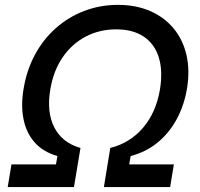

<svg xmlns="http://www.w3.org/2000/svg" viewBox="-20 -757 811 777"><path d="M11.2 0 26.4 -91.8H206.5L212.4 -125.5Q154.3 -142.1 120.1 -180.9Q85.9 -219.7 75 -275.9Q64 -332 75.7 -398.9Q87.9 -473.1 121.3 -535.4Q154.8 -597.7 205.6 -642.8Q256.3 -688 320.6 -712.6Q384.8 -737.3 457.5 -737.3Q529.8 -737.3 586.9 -712.6Q644 -688 681.9 -642.8Q719.7 -597.7 734.4 -535.4Q749 -473.1 736.8 -398.9Q725.6 -331.5 695.6 -275.6Q665.5 -219.7 618.7 -180.9Q571.8 -142.1 508.8 -125.5L502.9 -91.8H683.6L668.5 0H400.4L426.3 -158.2Q506.8 -178.7 559.3 -240.5Q611.8 -302.2 627.4 -395.5Q639.6 -471.2 622.3 -525.6Q605 -580.1 561.3 -609.1Q517.6 -638.2 450.2 -638.2Q382.8 -638.2 327.1 -609.1Q271.5 -580.1 233.9 -525.6Q196.3 -471.2 183.6 -395.5Q168 -302.7 200 -241Q231.9 -179.2 305.7 -158.2L279.3 0Z"/></svg>

Font: Inter Medium
Style: Italic
Weight: 500
Italic angle: -9.3988°
Designer: Rasmus Andersson
Foundry: rsms
Version: Version 4.001;git-66647c0bb